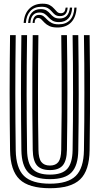

<svg xmlns="http://www.w3.org/2000/svg" viewBox="-20 -986 528 1016"><path d="M244.2 10Q132.5 10 83.6 -36.8Q34.8 -83.5 33.2 -191Q32.2 -266.5 31.6 -342.8Q31 -419 31 -495.5Q31 -572 31.6 -648.4Q32.2 -724.8 33.2 -800H63.2Q62.2 -724.8 61.6 -648.4Q61 -572 61 -495.5Q61 -419 61.6 -342.8Q62.2 -266.5 63.2 -191Q64.8 -96.2 106.9 -55.1Q149 -14 244.2 -14Q339 -14 380.9 -55.1Q422.8 -96.2 424.2 -191Q425.5 -266.5 426 -342.8Q426.5 -419 426.5 -495.5Q426.5 -572 426 -648.4Q425.5 -724.8 424.2 -800H454.2Q455.8 -699.5 456.2 -597.5Q456.8 -495.5 456.2 -393.5Q455.8 -291.5 454.2 -191Q452.8 -83.5 404.1 -36.8Q355.5 10 244.2 10ZM244.2 -38Q163.8 -38 129.1 -73.9Q94.5 -109.8 93.2 -190.8Q92.2 -272.2 91.6 -345.9Q91 -419.5 91 -491.4Q91 -563.2 91.5 -638.9Q92 -714.5 93.2 -800H123.2Q122 -714.8 121.4 -637.2Q120.8 -559.8 120.9 -486.4Q121 -413 121.6 -340.2Q122.2 -267.5 123.2 -192Q124.2 -122.8 152 -92.4Q179.8 -62 244.2 -62Q308.5 -62 335.9 -92.5Q363.2 -123 364.2 -192Q365.5 -267 366 -343.1Q366.5 -419.2 366.5 -495.6Q366.5 -572 366 -648.4Q365.5 -724.8 364.2 -800H394.2Q395.5 -713.2 396 -635.5Q396.5 -557.8 396.5 -484.8Q396.5 -411.8 395.9 -339.4Q395.2 -267 394.2 -190.8Q393.2 -110.2 359 -74.1Q324.8 -38 244.2 -38ZM244.2 -86Q196.8 -86 175.5 -110.9Q154.2 -135.8 153.2 -193Q151.8 -292.5 151.2 -394.2Q150.8 -496 151.2 -598Q151.8 -700 153.2 -800H183.2Q182.2 -728.8 181.6 -654.2Q181 -579.8 181 -503.1Q181 -426.5 181.5 -348.8Q182 -271 183.5 -193Q184.2 -147.5 198.9 -128.8Q213.5 -110 244.2 -110Q274.5 -110 288.9 -128.8Q303.2 -147.5 304 -193Q305.8 -292.5 306.2 -394.5Q306.8 -496.5 306.2 -598.5Q305.8 -700.5 304.2 -800H334.2Q335.5 -725.5 336 -649.4Q336.5 -573.2 336.5 -496.9Q336.5 -420.5 336 -344.2Q335.5 -268 334.2 -193Q333.2 -135.8 312.2 -110.9Q291.2 -86 244.2 -86ZM105.2 -864.8Q108.2 -913.2 135.1 -939.9Q162 -966.5 205.5 -966.5Q229.5 -966.5 243.2 -958.9Q257 -951.2 265.4 -941.2Q273.8 -931.2 281.8 -923.6Q289.8 -916 302.2 -916Q313.5 -916 319.6 -923.1Q325.8 -930.2 327.5 -945.8H338Q336.5 -924.2 326.9 -912.5Q317.2 -900.8 297.8 -900.8Q280.8 -900.8 271.2 -908.2Q261.8 -915.8 253.8 -925.5Q245.8 -935.2 233.5 -942.8Q221.2 -950.2 198.8 -950.2Q161.2 -950.2 140.1 -926.8Q119 -903.2 117 -864.8ZM128.8 -864.8Q131.2 -900 148.4 -918.9Q165.5 -937.8 195 -937.8Q215.2 -937.8 226.5 -930.2Q237.8 -922.8 246 -913Q254.2 -903.2 265.1 -895.8Q276 -888.2 295.5 -888.2Q320.8 -888.2 334 -903.1Q347.2 -918 349.8 -945.8H361.8Q360 -908.8 342 -888.9Q324 -869 292.2 -869Q270.8 -869 258.1 -876.6Q245.5 -884.2 236.5 -894.4Q227.5 -904.5 217 -912.1Q206.5 -919.8 188.8 -919.8Q166.8 -919.8 154.4 -905.5Q142 -891.2 140.8 -864.8ZM152.5 -864.8Q154 -885.5 162.4 -896.4Q170.8 -907.2 186.8 -907.2Q201.5 -907.2 210.9 -899.8Q220.2 -892.2 229.6 -882.2Q239 -872.2 253.1 -864.8Q267.2 -857.2 291 -857.2Q329 -857.2 350.4 -880.1Q371.8 -903 373.5 -945.8H385.2Q382.8 -895 356.5 -867.8Q330.2 -840.5 284 -840.5Q257.2 -840.5 241.4 -848.1Q225.5 -855.8 215.9 -865.8Q206.2 -875.8 198.8 -883.4Q191.2 -891 181.2 -891Q172.8 -891 168 -884.2Q163.2 -877.5 163.2 -864.8Z"/></svg>

Font: Big Shoulders Inline Display Thin Black
Style: Regular
Weight: 900
Version: Version 2.002